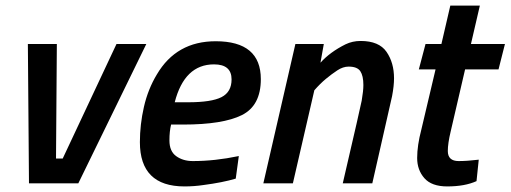

<svg xmlns="http://www.w3.org/2000/svg" viewBox="-20 -658 1832 689"><path d="M261 0H84L80 -500H184L181 -89H205L398 -500H505Z M642 11Q482 11 482 -148Q482 -211 496.5 -274.5Q511 -338 543 -391Q613 -510 754 -510Q916 -510 916 -374Q916 -279 848 -245Q780 -211 637 -211H594Q588 -187 588 -154Q588 -115 612.5 -97.5Q637 -80 672 -80Q751 -80 837 -98L826 -17Q779 -3 710 6Q677 11 642 11ZM655 -291Q739 -291 775 -309.5Q811 -328 811 -373Q811 -427 748 -427Q642 -427 607 -291Z M1316 0H1210Q1276 -284 1278 -297Q1284 -332 1284 -353Q1284 -386 1273 -402.5Q1262 -419 1231 -419Q1211 -419 1190.5 -405.5Q1170 -392 1149.5 -375Q1129 -358 1108 -334L1031 0H925L1040 -500H1142L1130 -433Q1164 -471 1220 -499Q1245 -511 1274 -511Q1340 -511 1367 -472Q1394 -433 1394 -377Q1394 -350 1387 -313Q1383 -293 1316 0Z M1585 11Q1529 11 1503 -18.5Q1477 -48 1477 -91Q1477 -136 1492 -193L1543 -409H1483L1507 -500H1564L1596 -638H1702L1670 -500H1792L1769 -409H1649L1597 -185Q1587 -143 1587 -116Q1587 -80 1626 -80Q1656 -80 1698 -85L1690 -8Q1648 11 1585 11Z"/></svg>

Font: Storia Sans SemiBold
Style: Italic
Weight: 600
Italic angle: -13°
Designer: Campivisivi
Foundry: Accademia di Belle Arti di Urbino and students of MA course of Visual design
Version: Version 60.001;May 25, 2020;FontCreator 12.0.0.2522 64-bit